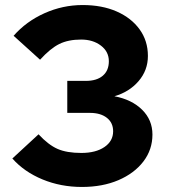

<svg xmlns="http://www.w3.org/2000/svg" viewBox="-20 -731 669 762"><path d="M305 11Q221 11 148.5 -19Q76 -49 29 -102L133 -198Q172 -156 208.5 -140Q245 -124 303 -124Q360 -124 394.5 -147.5Q429 -171 429 -210Q429 -244 404 -263.5Q379 -283 337 -283H247V-410H321Q364 -410 388 -430.5Q412 -451 412 -488Q412 -526 380.5 -550Q349 -574 302 -574Q251 -574 215.5 -556.5Q180 -539 139 -494L34 -589Q84 -646 156.5 -678.5Q229 -711 308 -711Q385 -711 443 -685.5Q501 -660 534 -614.5Q567 -569 567 -509Q567 -452 530 -409Q493 -366 434 -349Q503 -336 544 -295.5Q585 -255 585 -197Q585 -137 549 -90Q513 -43 450 -16Q387 11 305 11Z"/></svg>

Font: Red Hat Display Black
Style: Regular
Weight: 900
Designer: Pentagram, MCKL
Foundry: Pentagram, MCKL
Version: Version 1.023; ttfautohint (v1.8.3)